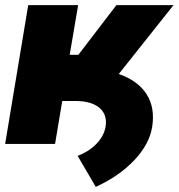

<svg xmlns="http://www.w3.org/2000/svg" viewBox="-28 -566 702 755"><path d="M-7.8 0 83 -545.9H279.3L246.1 -350.6H280.3L429.7 -545.9H654.3L439 -274.9Q513.7 -249.5 548.1 -196Q582.5 -142.6 570.3 -66.4Q559.1 1.5 499.8 64.2Q440.4 127 348.6 168.9L277.3 46.9Q321.3 30.3 350.6 0.2Q379.9 -29.8 386.7 -65.4Q395.5 -113.3 364 -141.1Q332.5 -168.9 267.6 -168.9H216.8L188.5 0Z"/></svg>

Font: Inter Tight Black
Style: Italic
Weight: 900
Italic angle: -9.39999°
Designer: Rasmus Andersson
Foundry: rsms
Version: Version 3.004; ttfautohint (v1.8.4.7-5d5b)